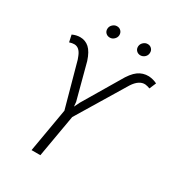

<svg xmlns="http://www.w3.org/2000/svg" viewBox="-205 -1001 1029 1124"><g transform="rotate(30 309.0 -439.0)"><path d="M46.9 0ZM426.8 -615.7Q458.5 -673.3 490 -696Q521.5 -718.8 561.5 -717.8Q591.8 -715.8 618.2 -702.6L599.1 -657.7Q583.5 -664.1 566.9 -666Q524.9 -668.5 489.7 -614.7L291.5 -286.6L241.7 0H182.1L233.4 -295.9L151.4 -594.2L143.6 -614.7Q125 -662.1 89.4 -662.1Q75.7 -662.1 57.1 -656.2L46.9 -703.1Q73.2 -715.3 99.1 -715.3Q134.3 -715.3 160.2 -692.1Q186 -668.9 203.6 -614.7L267.1 -375L270 -344.7L287.6 -380.9ZM211.4 -838.4Q212.4 -855 225.1 -866.7Q237.8 -878.4 252.9 -878.4Q270 -878.9 281 -867.2Q292 -855.5 291 -838.4Q290 -823.2 277.8 -811.3Q265.6 -799.3 249 -799.3Q232.4 -799.3 221.4 -810.3Q210.4 -821.3 211.4 -838.4ZM418.9 -837.9Q419.9 -854.5 432.6 -866.2Q445.3 -877.9 460.4 -877.9Q477.5 -878.4 488.5 -866.7Q499.5 -855 498 -837.9Q497.1 -821.8 484.9 -810.5Q472.7 -799.3 456.5 -798.8Q439.9 -798.8 429 -809.8Q418 -820.8 418.9 -837.9Z"/></g></svg>

Font: Roboto Light
Style: Italic
Weight: 300
Italic angle: -12°
Designer: Google
Version: Version 2.134; 2016; ttfautohint (v1.6)